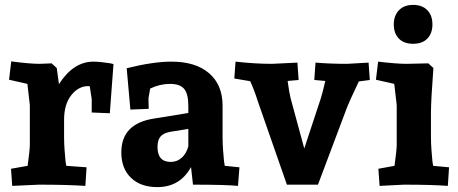

<svg xmlns="http://www.w3.org/2000/svg" viewBox="-20 -755 1872 785"><path d="M212 -477 221 -411Q280 -503 362 -503Q378 -503 398.5 -500.5Q419 -498 432 -496L444 -493L429 -292L355 -295V-350Q355 -354 347 -402Q345 -403 341 -403Q301 -403 271.5 -366Q242 -329 242 -265V-193Q242 -171 244 -142Q246 -113 248 -95L251 -77L334 -71L329 5Q253 0 140 0L30 5L25 -65L93 -77Q102 -143 102 -163V-325L92 -412L17 -429L26 -504Q101 -494 143 -494L191 -496Z M769 0 761 -72Q716 10 623 10Q555 10 515.5 -28Q476 -66 476 -132Q476 -249 608 -270L750 -293V-322Q750 -371 733 -391.5Q716 -412 675 -412Q634 -412 594 -393L587 -353L588 -310L513 -307L498 -476Q606 -503 681 -503Q780 -503 835 -455.5Q890 -408 890 -323V-193Q890 -171 892 -142Q894 -113 896 -95L899 -77L959 -71L953 5Q904 0 769 0ZM750 -228 676 -216Q648 -211 636 -196.5Q624 -182 624 -154Q624 -93 678 -93Q704 -93 723 -110Q742 -127 750 -157Z M1492 -428 1447 -422Q1406 -335 1400 -319L1280 0H1153Q1041 -322 1033 -344Q1021 -383 1003 -423L938 -434L943 -503Q1022 -494 1092 -494L1196 -499L1201 -428L1156 -424Q1162 -379 1168 -354L1224 -148L1292 -354Q1298 -372 1310 -424L1265 -428L1270 -499Q1329 -494 1399 -494L1487 -499Z M1816 -71 1811 5Q1745 0 1632 0L1532 5L1527 -65L1593 -77Q1602 -143 1602 -163V-325L1592 -412L1517 -429L1526 -503Q1601 -494 1643 -494L1731 -496L1752 -477Q1742 -345 1742 -295V-193Q1742 -171 1744 -142Q1746 -113 1748 -95L1751 -77ZM1748 -655Q1748 -619 1727.5 -597.5Q1707 -576 1669 -576Q1631 -576 1610.5 -597.5Q1590 -619 1590 -655Q1590 -691 1611 -713Q1632 -735 1669 -735Q1706 -735 1727 -713.5Q1748 -692 1748 -655Z"/></svg>

Font: Andada
Style: Bold
Weight: 700
Designer: Carolina Giovagnoli
Foundry: Carolina Giovagnoli
Version: Version 1.003